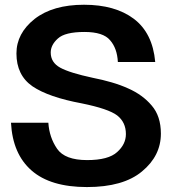

<svg xmlns="http://www.w3.org/2000/svg" viewBox="-20 -755 699 793"><path d="M644.5 -203.1Q644.5 -111.3 566.4 -46.9Q489.3 17.6 338.9 17.6Q188.5 17.6 110.4 -50.8Q32.2 -119.1 25.4 -248Q76.2 -248 179.7 -248Q183.6 -187.5 215.8 -140.6Q248 -93.8 339.8 -93.8Q427.7 -93.8 463.9 -127Q500 -159.2 500 -201.2Q500 -250 463.9 -278.3Q427.7 -305.7 317.4 -328.1Q180.7 -353.5 114.3 -398.4Q47.9 -444.3 47.9 -534.2Q47.9 -617.2 123 -676.8Q198.2 -735.4 327.1 -735.4Q455.1 -735.4 532.2 -677.7Q610.4 -619.1 621.1 -499Q569.3 -499 466.8 -499Q463.9 -555.7 434.6 -588.9Q406.2 -623 329.1 -623Q248 -623 218.8 -595.7Q189.5 -569.3 189.5 -538.1Q189.5 -497.1 228.5 -475.6Q267.6 -454.1 363.3 -433.6Q403.3 -425.8 440.4 -415Q477.5 -404.3 509.8 -389.6Q569.3 -363.3 606.4 -319.3Q644.5 -275.4 644.5 -203.1Z"/></svg>

Font: Post Neon Display
Style: Regular
Weight: 700
Designer: Ward Goes
Version: Version 1.0